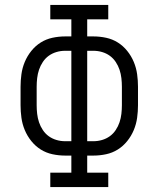

<svg xmlns="http://www.w3.org/2000/svg" viewBox="-20 -755 640 775"><path d="M183 0V-58H268V-127H243Q217 -127 191.5 -132.5Q166 -138 144.5 -151.5Q123 -165 106.5 -185.5Q90 -206 80 -230Q70 -254 66.5 -279.5Q63 -305 63 -330V-405Q63 -430 66.5 -455.5Q70 -481 80 -505Q90 -529 106.5 -549.5Q123 -570 144.5 -583.5Q166 -597 191.5 -602.5Q217 -608 243 -608H268V-677H183V-735H417V-677H332V-608H357Q383 -608 408.5 -602.5Q434 -597 455.5 -583.5Q477 -570 493.5 -549.5Q510 -529 520 -505Q530 -481 533.5 -455.5Q537 -430 537 -405V-330Q537 -305 533.5 -279.5Q530 -254 520 -230Q510 -206 493.5 -185.5Q477 -165 455.5 -151.5Q434 -138 408.5 -132.5Q383 -127 357 -127H332V-58H417V0ZM243 -185H268V-550H243Q225 -550 208 -545Q191 -540 177 -530Q163 -520 153 -505Q143 -490 137.5 -473.5Q132 -457 130 -439.5Q128 -422 128 -405V-330Q128 -313 130 -295.5Q132 -278 137.5 -261.5Q143 -245 153 -230Q163 -215 177 -205Q191 -195 208 -190Q225 -185 243 -185ZM357 -185Q375 -185 392 -190Q409 -195 423 -205Q437 -215 447 -230Q457 -245 462.5 -261.5Q468 -278 470 -295.5Q472 -313 472 -330V-405Q472 -422 470 -439.5Q468 -457 462.5 -473.5Q457 -490 447 -505Q437 -520 423 -530Q409 -540 392 -545Q375 -550 357 -550H332V-185Z"/></svg>

Font: Iosevka Curly Slab LtEx
Style: Regular
Weight: 300
Width: 7
Monospace: yes
Designer: Belleve Invis
Foundry: Belleve Invis
Version: Version 11.1.0; ttfautohint (v1.8.3)